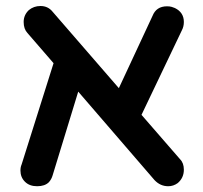

<svg xmlns="http://www.w3.org/2000/svg" viewBox="-20 -612 683 646"><path d="M545.9 14.6Q519.5 14.6 500 -5.9L243.2 -303.7L157.2 -22.5Q153.3 -8.8 144.5 1Q130.9 14.6 105 14.6Q79.1 14.6 64 -0.5Q48.8 -15.6 48.8 -38.1Q48.8 -49.8 52.7 -58.6L160.2 -399.4L72.3 -501Q59.6 -514.6 59.6 -538.1Q59.6 -561.5 77.1 -578.1Q93.8 -591.8 116.2 -591.8Q141.6 -591.8 157.2 -572.3L379.9 -315.4L493.2 -558.6Q505.9 -590.8 542 -590.8Q550.8 -590.8 557.6 -588.9Q566.4 -585.9 568.4 -585Q598.6 -570.3 598.6 -538.1Q598.6 -522.5 591.8 -509.8L456.1 -225.6L585.9 -76.2Q598.6 -63.5 598.6 -41Q598.6 -13.7 578.1 3.9Q563.5 14.6 545.9 14.6Z"/></svg>

Font: FakePearl
Style: SemiBold
Weight: 400
Version: Version 1.2